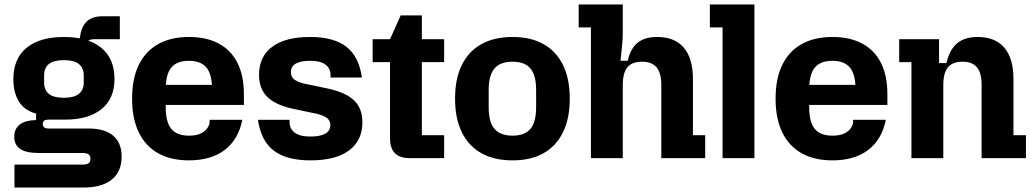

<svg xmlns="http://www.w3.org/2000/svg" viewBox="-20 -710 4640 862"><path d="M45 132V29H352Q369 29 377.5 23Q386 17 386 3Q386 -11 377.5 -17Q369 -23 352 -23H155Q98 -23 71 -41Q44 -59 44 -96Q44 -132 69 -151Q94 -170 142 -171V-200Q90 -214 65 -254Q40 -294 40 -355Q40 -447 99.5 -495.5Q159 -544 267 -544Q375 -544 434.5 -495.5Q494 -447 494 -355Q494 -267 435.5 -220Q377 -173 273 -173H199Q185 -173 178.5 -168.5Q172 -164 172 -153Q172 -143 178.5 -138Q185 -133 199 -133H378Q450 -133 488 -101Q526 -69 526 -7Q526 61 481.5 96.5Q437 132 354 132ZM267 -271Q311 -271 333.5 -288Q356 -305 356 -341V-370Q356 -406 333.5 -423Q311 -440 267 -440Q222 -440 200 -423Q178 -406 178 -370V-341Q178 -305 200 -288Q222 -271 267 -271ZM337 -508Q337 -574 362 -605.5Q387 -637 439 -637H518V-534H402Q360 -534 360 -486Z M828 10Q747 10 690 -22Q633 -54 603 -116Q573 -178 573 -267Q573 -357 603 -418.5Q633 -480 690 -512Q747 -544 828 -544Q907 -544 962 -514.5Q1017 -485 1046 -428Q1075 -371 1075 -287V-239H664V-329H1027L932 -275V-309Q932 -376 907 -406.5Q882 -437 828 -437Q774 -437 749 -406.5Q724 -376 724 -309V-228Q724 -162 749 -131.5Q774 -101 828 -101Q863 -101 883 -111.5Q903 -122 912 -136.5Q921 -151 921 -162V-172H1068Q1050 -83 988.5 -36.5Q927 10 828 10Z M1374 10Q1267 10 1209.5 -33.5Q1152 -77 1138 -172H1280V-161Q1280 -143 1289.5 -128.5Q1299 -114 1319.5 -105.5Q1340 -97 1374 -97Q1418 -97 1440.5 -110Q1463 -123 1463 -148Q1463 -168 1449 -179.5Q1435 -191 1403 -199L1293 -222Q1214 -240 1178.5 -276.5Q1143 -313 1143 -374Q1143 -456 1202 -500Q1261 -544 1372 -544Q1478 -544 1534.5 -500.5Q1591 -457 1605 -362H1464V-373Q1464 -391 1455 -405.5Q1446 -420 1426 -428.5Q1406 -437 1372 -437Q1330 -437 1308 -424.5Q1286 -412 1286 -386Q1286 -366 1299.5 -354.5Q1313 -343 1344 -335L1454 -312Q1534 -294 1570.5 -258.5Q1607 -223 1607 -161Q1607 -79 1547 -34.5Q1487 10 1374 10Z M1819 0Q1731 0 1731 -89V-534L1779 -641H1874V-103H1974V0ZM1653 -431V-534H1974V-431Z M2281 10Q2199 10 2141.5 -22Q2084 -54 2053.5 -116Q2023 -178 2023 -267Q2023 -357 2053.5 -418.5Q2084 -480 2141.5 -512Q2199 -544 2281 -544Q2363 -544 2420 -512Q2477 -480 2507.5 -418.5Q2538 -357 2538 -267Q2538 -178 2507.5 -116Q2477 -54 2420 -22Q2363 10 2281 10ZM2281 -101Q2336 -101 2361.5 -131.5Q2387 -162 2387 -228V-306Q2387 -372 2361.5 -402.5Q2336 -433 2281 -433Q2226 -433 2200 -402.5Q2174 -372 2174 -306V-228Q2174 -162 2200 -131.5Q2226 -101 2281 -101Z M2633 0V-587H2578V-690H2776V-563Q2776 -540 2773.5 -512Q2771 -484 2766 -437H2798Q2811 -493 2843 -518.5Q2875 -544 2930 -544Q3009 -544 3050 -496Q3091 -448 3091 -355V-103H3146V0H2949V-328Q2949 -383.1 2927.5 -408Q2906 -433 2862 -433Q2818 -433 2797 -408Q2776 -383.1 2776 -328V0Z M3224 0V-587H3167V-690H3367V0Z M3717 10Q3636 10 3579 -22Q3522 -54 3492 -116Q3462 -178 3462 -267Q3462 -357 3492 -418.5Q3522 -480 3579 -512Q3636 -544 3717 -544Q3796 -544 3851 -514.5Q3906 -485 3935 -428Q3964 -371 3964 -287V-239H3553V-329H3916L3821 -275V-309Q3821 -376 3796 -406.5Q3771 -437 3717 -437Q3663 -437 3638 -406.5Q3613 -376 3613 -309V-228Q3613 -162 3638 -131.5Q3663 -101 3717 -101Q3752 -101 3772 -111.5Q3792 -122 3801 -136.5Q3810 -151 3810 -162V-172H3957Q3939 -83 3877.5 -36.5Q3816 10 3717 10Z M4072 0V-431H4017V-534H4196V-427H4229Q4243 -487 4277 -515.5Q4311 -544 4369 -544Q4448 -544 4489 -496Q4530 -448 4530 -355V-103H4586V0H4387V-328Q4387 -383.1 4366 -408Q4345 -433 4301 -433Q4257 -433 4236 -408Q4215 -383.1 4215 -328V0Z"/></svg>

Font: Mozilla Headline ExtraLight
Style: Regular
Weight: 200
Designer: Studio DRAMA
Foundry: Studio DRAMA
Version: Version 1.000